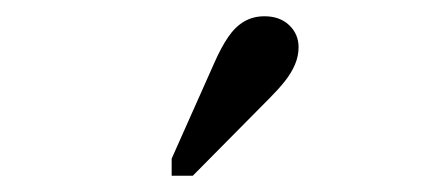

<svg xmlns="http://www.w3.org/2000/svg" viewBox="-20 -831 518 236"><path d="M244 -755Q252 -773 260.5 -785.5Q269 -798 280 -804.5Q291 -811 305 -811Q324 -811 335.5 -800Q347 -789 347 -773Q347 -762 342.5 -751.5Q338 -741 330 -731Q322 -721 312 -711L217 -615H191V-636Z"/></svg>

Font: Roboto Serif SemiCondensed Light
Style: Regular
Weight: 300
Width: 4
Designer: Greg Gazdowicz
Foundry: Commercial Type
Version: Version 1.007